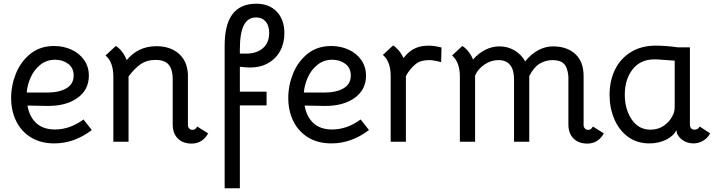

<svg xmlns="http://www.w3.org/2000/svg" viewBox="-20 -763 3859 1035"><path d="M40 -235Q40 -303 66 -367Q92 -431 144 -473Q196 -515 272 -515Q322 -515 365 -495.5Q408 -476 433.5 -439.5Q459 -403 459 -355Q459 -278 396 -234Q333 -190 232 -192L128 -194Q139 -132 176.5 -98.5Q214 -65 276 -65Q357 -65 430 -119L475 -62Q380 10 273 10Q199 10 146.5 -22.5Q94 -55 67 -110.5Q40 -166 40 -235ZM377 -356Q377 -397 347.5 -419Q318 -441 277 -441Q231 -441 197 -413.5Q163 -386 145 -345Q127 -304 124 -264H232Q299 -264 338 -287Q377 -310 377 -356Z M1102 -44Q1088 -18 1065.5 -3.5Q1043 11 1013 11Q966 11 938.5 -16.5Q911 -44 911 -92V-337Q911 -387 890 -413.5Q869 -440 818 -440Q772 -440 739.5 -418Q707 -396 673 -351V1H591V-350Q591 -428 549 -464L604 -515Q621 -506 637 -485.5Q653 -465 663 -439Q725 -514 823 -514Q897 -514 943 -474.5Q989 -435 993 -363V-89Q993 -78 1000 -70.5Q1007 -63 1018 -63Q1034 -63 1043 -81Z M1362 -743Q1431 -743 1472 -700Q1513 -657 1513 -584Q1513 -530 1490 -488Q1467 -446 1425 -422.5Q1383 -399 1329 -399Q1314 -399 1306 -400L1273 -403V-269H1417V-195H1273V252H1191V-517Q1191 -631 1233.5 -687Q1276 -743 1362 -743ZM1431 -585Q1431 -625 1412 -647Q1393 -669 1360 -669Q1316 -669 1294.5 -627Q1273 -585 1273 -497V-474H1306Q1364 -474 1397.5 -503.5Q1431 -533 1431 -585Z M1534 -235Q1534 -303 1560 -367Q1586 -431 1638 -473Q1690 -515 1766 -515Q1816 -515 1859 -495.5Q1902 -476 1927.5 -439.5Q1953 -403 1953 -355Q1953 -278 1890 -234Q1827 -190 1726 -192L1622 -194Q1633 -132 1670.5 -98.5Q1708 -65 1770 -65Q1851 -65 1924 -119L1969 -62Q1874 10 1767 10Q1693 10 1640.5 -22.5Q1588 -55 1561 -110.5Q1534 -166 1534 -235ZM1871 -356Q1871 -397 1841.5 -419Q1812 -441 1771 -441Q1725 -441 1691 -413.5Q1657 -386 1639 -345Q1621 -304 1618 -264H1726Q1793 -264 1832 -287Q1871 -310 1871 -356Z M2360 -507 2358 -428Q2318 -439 2293 -439Q2246 -439 2220 -417Q2190 -393 2168 -353V1H2086V-353Q2086 -431 2044 -467L2099 -518Q2114 -509 2129.5 -491Q2145 -473 2155 -450Q2177 -478 2200 -493Q2238 -517 2291 -517Q2320 -517 2360 -507Z M3235 -44Q3221 -18 3198.5 -3.5Q3176 11 3146 11Q3099 11 3071.5 -16.5Q3044 -44 3044 -92V-350Q3040 -399 3020 -419Q3000 -439 2960 -439Q2920 -439 2888.5 -419.5Q2857 -400 2833 -353V1H2751V-337Q2751 -386 2730 -412.5Q2709 -439 2668 -439Q2627 -439 2592 -415.5Q2557 -392 2541 -356V1H2459V-350Q2459 -428 2417 -464L2472 -515Q2488 -506 2504 -486.5Q2520 -467 2530 -442Q2558 -475 2595 -494Q2632 -513 2673 -513Q2717 -513 2754 -491Q2791 -469 2811 -432Q2840 -469 2879 -491Q2918 -513 2961 -513Q3036 -513 3081 -472Q3126 -431 3126 -352V-89Q3126 -78 3133 -70.5Q3140 -63 3151 -63Q3167 -63 3176 -81Z M3266 -251Q3266 -327 3295 -387Q3324 -447 3380.5 -482Q3437 -517 3516 -517Q3539 -517 3573.5 -514.5Q3608 -512 3632 -508H3699V-93Q3699 -79 3705.5 -71.5Q3712 -64 3725 -64Q3742 -64 3752 -81L3808 -44Q3795 -19 3770.5 -4.5Q3746 10 3718 10Q3681 10 3654.5 -11.5Q3628 -33 3626 -62V-61Q3609 -28 3569 -9Q3529 10 3481 10Q3414 10 3365.5 -25.5Q3317 -61 3291.5 -121Q3266 -181 3266 -251ZM3605 -138Q3614 -155 3615.5 -167Q3617 -179 3617 -194V-436L3575 -439Q3525 -443 3508 -443Q3432 -443 3390 -389Q3348 -335 3348 -252Q3348 -175 3385 -119.5Q3422 -64 3487 -64Q3527 -64 3558 -85Q3589 -106 3605 -138Z"/></svg>

Font: Bellota
Style: Bold
Weight: 700
Designer: Kemie Guaida
Foundry: Kemie Guaida
Version: Version 4.001